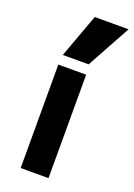

<svg xmlns="http://www.w3.org/2000/svg" viewBox="-151 -848 633 907"><g transform="rotate(20 165.5 -395.0)"><path d="M76.4 0V-520H216.3V0ZM210.6 -570H80.7L161.4 -790H331.3Z"/></g></svg>

Font: M PLUS 2 Thin
Style: Regular
Weight: 100
Designer: Coji Morishita
Foundry: UNDERFOREST DESIGN
Version: Version 1.001